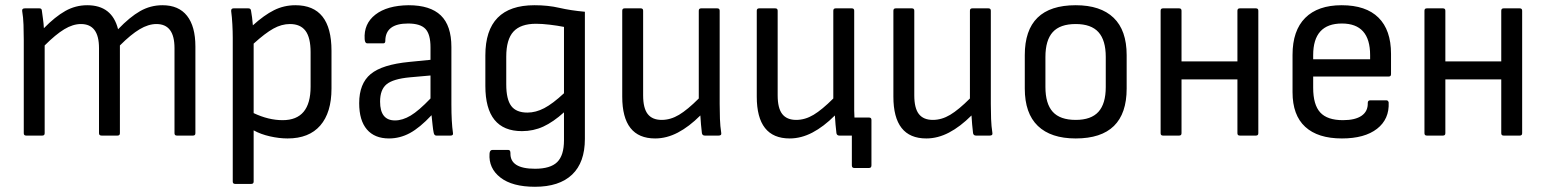

<svg xmlns="http://www.w3.org/2000/svg" viewBox="-20 -519 5919 735"><path d="M80 0Q71 0 71 -9V-366Q71 -395 70 -424Q69 -453 65 -476Q63 -487 75 -487H131Q139 -487 140 -480Q142 -464 144.5 -447Q147 -430 148 -411Q191 -455 230 -477Q269 -499 314 -499Q409 -499 432 -407Q477 -454 516.5 -476.5Q556 -499 602 -499Q664 -499 696 -458.5Q728 -418 728 -341V-9Q728 0 719 0H657Q648 0 648 -9V-335Q648 -427 579 -427Q548 -427 514.5 -407Q481 -387 439 -345V-9Q439 0 430 0H369Q359 0 359 -9V-335Q359 -427 290 -427Q259 -427 226 -407Q193 -387 151 -345V-9Q151 0 142 0Z M880 185Q871 185 871 176V-374Q871 -398 869.5 -426Q868 -454 865 -476Q864 -487 874 -487H931Q940 -487 941 -478Q943 -468 945 -452Q947 -436 948 -422Q991 -461 1029 -480Q1067 -499 1111 -499Q1249 -499 1249 -325V-180Q1249 -88 1206 -38.5Q1163 11 1081 11Q1049 11 1013.5 3Q978 -5 951 -20V176Q951 185 942 185ZM1090 -427Q1058 -427 1026.5 -409.5Q995 -392 951 -352V-86Q1008 -59 1062 -59Q1169 -59 1169 -187V-319Q1169 -375 1149.5 -401Q1130 -427 1090 -427Z M1469 11Q1414 11 1384.5 -23.5Q1355 -58 1355 -124Q1355 -199 1399 -235.5Q1443 -272 1547 -282L1628 -290V-338Q1628 -388 1608.5 -408.5Q1589 -429 1542 -429Q1455 -429 1455 -362Q1455 -353 1447 -353H1386Q1377 -353 1376 -369Q1372 -428 1417 -463Q1462 -498 1544 -499Q1627 -499 1667.5 -460Q1708 -421 1708 -339V-120Q1708 -51 1714 -10Q1716 0 1705 0H1650Q1642 0 1640 -12Q1638 -21 1636 -40Q1634 -59 1632 -78Q1587 -30 1549 -9.5Q1511 11 1469 11ZM1435 -130Q1435 -58 1492 -58Q1521 -58 1552 -76.5Q1583 -95 1628 -142V-230L1549 -223Q1485 -217 1460 -196.5Q1435 -176 1435 -130Z M2028 196Q1941 196 1895.5 160.5Q1850 125 1854 69Q1855 55 1865 55H1926Q1934 55 1934 67Q1932 127 2028 127Q2087 127 2113 101.5Q2139 76 2139 18V-89Q2098 -52 2060 -34.5Q2022 -17 1978 -17Q1838 -17 1838 -190V-307Q1838 -499 2026 -499Q2078 -499 2121 -489Q2164 -479 2219 -474V13Q2219 103 2170 149.5Q2121 196 2028 196ZM1999 -88Q2031 -88 2063.5 -105Q2096 -122 2139 -162V-416Q2114 -421 2084.5 -424.5Q2055 -428 2032 -428Q1973 -428 1945.5 -398Q1918 -368 1918 -302V-196Q1918 -139 1937 -113.5Q1956 -88 1999 -88Z M2488 11Q2362 11 2362 -149V-478Q2362 -487 2371 -487H2433Q2442 -487 2442 -478V-154Q2442 -105 2459.5 -82.5Q2477 -60 2513 -60Q2547 -60 2579.5 -79.5Q2612 -99 2655 -142V-478Q2655 -487 2664 -487H2726Q2735 -487 2735 -478V-121Q2735 -92 2736 -64Q2737 -36 2741 -10Q2743 0 2731 0H2678Q2669 0 2667 -9Q2665 -25 2663.5 -42.5Q2662 -60 2661 -77Q2618 -34 2575 -11.5Q2532 11 2488 11Z M3003 11Q2877 11 2877 -149V-478Q2877 -487 2886 -487H2948Q2957 -487 2957 -478V-154Q2957 -105 2974.5 -82.5Q2992 -60 3028 -60Q3062 -60 3094.5 -79.5Q3127 -99 3170 -142V-478Q3170 -487 3179 -487H3241Q3250 -487 3250 -478V-121Q3250 -108 3250 -95Q3250 -82 3251 -69H3307Q3316 -69 3316 -60V114Q3316 124 3307 124H3250Q3241 124 3241 114V0H3193Q3184 0 3182 -9Q3180 -25 3178.5 -42.5Q3177 -60 3176 -77Q3133 -34 3090 -11.5Q3047 11 3003 11Z M3526 11Q3400 11 3400 -149V-478Q3400 -487 3409 -487H3471Q3480 -487 3480 -478V-154Q3480 -105 3497.5 -82.5Q3515 -60 3551 -60Q3585 -60 3617.5 -79.5Q3650 -99 3693 -142V-478Q3693 -487 3702 -487H3764Q3773 -487 3773 -478V-121Q3773 -92 3774 -64Q3775 -36 3779 -10Q3781 0 3769 0H3716Q3707 0 3705 -9Q3703 -25 3701.5 -42.5Q3700 -60 3699 -77Q3656 -34 3613 -11.5Q3570 11 3526 11Z M4098 11Q4003 11 3953 -37Q3903 -85 3903 -180V-308Q3903 -499 4098 -499Q4193 -499 4243 -451Q4293 -403 4293 -308V-180Q4293 11 4098 11ZM4098 -60Q4157 -60 4185 -91Q4213 -122 4213 -186V-301Q4213 -365 4185 -396Q4157 -427 4098 -427Q4038 -427 4010 -396Q3982 -365 3982 -301V-186Q3982 -122 4010 -91Q4038 -60 4098 -60Z M4432 0Q4423 0 4423 -9V-478Q4423 -487 4432 -487H4494Q4503 -487 4503 -478V-284H4717V-478Q4717 -487 4726 -487H4788Q4797 -487 4797 -478V-9Q4797 0 4788 0H4726Q4717 0 4717 -9V-215H4503V-9Q4503 0 4494 0Z M5117 11Q5025 11 4976.5 -33.5Q4928 -78 4928 -166V-309Q4928 -402 4976.5 -450.5Q5025 -499 5116 -499Q5209 -499 5257 -451.5Q5305 -404 5305 -313V-235Q5305 -226 5296 -226H5007V-183Q5007 -118 5034 -88.5Q5061 -59 5121 -59Q5168 -59 5192.5 -76Q5217 -93 5216 -125Q5216 -135 5226 -135H5287Q5294 -135 5296 -127Q5299 -63 5251.5 -26Q5204 11 5117 11ZM5007 -292H5225V-308Q5225 -429 5117 -429Q5007 -429 5007 -308Z M5442 0Q5433 0 5433 -9V-478Q5433 -487 5442 -487H5504Q5513 -487 5513 -478V-284H5727V-478Q5727 -487 5736 -487H5798Q5807 -487 5807 -478V-9Q5807 0 5798 0H5736Q5727 0 5727 -9V-215H5513V-9Q5513 0 5504 0Z"/></svg>

Font: Sofia Sans Semi Condensed
Style: Regular
Weight: 400
Designer: Botio Nikoltchev, Ani Petrova
Foundry: lettersoup
Version: Version 4.100; ttfautohint (v1.8.4.7-5d5b)